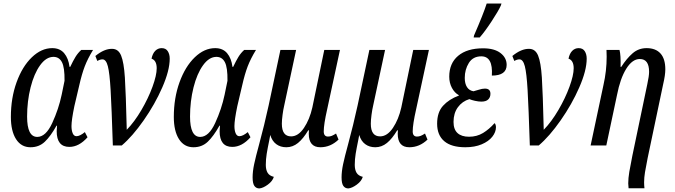

<svg xmlns="http://www.w3.org/2000/svg" viewBox="-20 -816 3785 1077"><path d="M41 -160Q41 -266 73 -354.5Q105 -443 158.5 -494.5Q212 -546 273 -546Q316 -546 340 -517.5Q364 -489 370 -441H374Q390 -475 403.5 -497Q417 -519 436 -536H502Q472 -487 455.5 -444Q439 -401 425 -339L397 -220Q381 -142 381 -109Q381 -84 388 -68Q395 -52 409 -52Q428 -52 456 -75L471 -46Q423 8 369 8Q298 8 298 -80Q298 -89 300 -111H297Q264 -52 231.5 -21Q199 10 151 10Q99 10 70 -35.5Q41 -81 41 -160ZM326 -285 342 -363Q343 -437 327.5 -467Q312 -497 280 -497Q239 -497 205 -450Q171 -403 151.5 -325.5Q132 -248 132 -162Q132 -48 189 -48Q237 -48 273 -126Q309 -204 326 -285Z M555 -483Q541 -483 526 -474L515 -502Q565 -543 609 -542Q644 -542 659.5 -504Q675 -466 680.5 -381Q686 -296 691 -88Q734 -132 773 -198.5Q812 -265 835.5 -329.5Q859 -394 859 -433Q859 -477 830 -487Q836 -516 851 -531Q866 -546 887 -546Q910 -546 921 -529Q932 -512 932 -487Q932 -421 890.5 -326Q849 -231 786 -141Q723 -51 663 0H613Q606 -216 600.5 -311Q595 -406 585 -444.5Q575 -483 555 -483Z M955 -160Q955 -266 987 -354.5Q1019 -443 1072.5 -494.5Q1126 -546 1187 -546Q1230 -546 1254 -517.5Q1278 -489 1284 -441H1288Q1304 -475 1317.5 -497Q1331 -519 1350 -536H1416Q1386 -487 1369.5 -444Q1353 -401 1339 -339L1311 -220Q1295 -142 1295 -109Q1295 -84 1302 -68Q1309 -52 1323 -52Q1342 -52 1370 -75L1385 -46Q1337 8 1283 8Q1212 8 1212 -80Q1212 -89 1214 -111H1211Q1178 -52 1145.5 -21Q1113 10 1065 10Q1013 10 984 -35.5Q955 -81 955 -160ZM1240 -285 1256 -363Q1257 -437 1241.5 -467Q1226 -497 1194 -497Q1153 -497 1119 -450Q1085 -403 1065.5 -325.5Q1046 -248 1046 -162Q1046 -48 1103 -48Q1151 -48 1187 -126Q1223 -204 1240 -285Z M1397 179Q1397 146 1405.5 105.5Q1414 65 1434 -8Q1462 -111 1487 -225L1553 -536H1641L1574 -223Q1569 -202 1565 -172Q1561 -142 1561 -122Q1561 -51 1613 -51Q1653 -51 1685 -98.5Q1717 -146 1732 -213L1799 -536H1887L1815 -202Q1796 -118 1796 -79Q1796 -50 1820 -50Q1831 -50 1841 -54Q1851 -58 1865 -67L1879 -33Q1834 10 1777 10Q1712 10 1712 -66Q1712 -78 1713 -85H1709Q1681 -38 1651.5 -14Q1622 10 1586 10Q1553 10 1529.5 -7.5Q1506 -25 1496 -59Q1492 -41 1491 -32Q1481 16 1476 47Q1471 78 1471 109Q1471 136 1481 153Q1491 170 1516 176Q1509 200 1482.5 219.5Q1456 239 1435 241Q1417 241 1407 227Q1397 213 1397 179Z M1896 179Q1896 146 1904.5 105.5Q1913 65 1933 -8Q1961 -111 1986 -225L2052 -536H2140L2073 -223Q2068 -202 2064 -172Q2060 -142 2060 -122Q2060 -51 2112 -51Q2152 -51 2184 -98.5Q2216 -146 2231 -213L2298 -536H2386L2314 -202Q2295 -118 2295 -79Q2295 -50 2319 -50Q2330 -50 2340 -54Q2350 -58 2364 -67L2378 -33Q2333 10 2276 10Q2211 10 2211 -66Q2211 -78 2212 -85H2208Q2180 -38 2150.5 -14Q2121 10 2085 10Q2052 10 2028.5 -7.5Q2005 -25 1995 -59Q1991 -41 1990 -32Q1980 16 1975 47Q1970 78 1970 109Q1970 136 1980 153Q1990 170 2015 176Q2008 200 1981.5 219.5Q1955 239 1934 241Q1916 241 1906 227Q1896 213 1896 179Z M2432 -122Q2432 -186 2465 -222.5Q2498 -259 2554 -280V-282Q2530 -295 2515 -323Q2500 -351 2500 -386Q2500 -461 2550 -503Q2600 -545 2690 -545Q2753 -545 2787.5 -518.5Q2822 -492 2822 -452Q2822 -392 2739 -392Q2746 -500 2680 -500Q2633 -500 2610 -463Q2587 -426 2587 -379Q2587 -347 2599.5 -327.5Q2612 -308 2636 -304Q2645 -306 2665 -312.5Q2685 -319 2700 -319Q2731 -319 2731 -290Q2731 -270 2718.5 -258Q2706 -246 2680 -246Q2664 -246 2644 -250.5Q2624 -255 2613 -260Q2573 -248 2548.5 -214.5Q2524 -181 2524 -132Q2524 -90 2546.5 -69.5Q2569 -49 2611 -49Q2655 -49 2689.5 -70Q2724 -91 2754 -125Q2757 -124 2759.5 -117Q2762 -110 2762 -103Q2762 -75 2741.5 -49Q2721 -23 2682 -6.5Q2643 10 2590 10Q2512 10 2472 -24Q2432 -58 2432 -122ZM2639 -617Q2692 -739 2710 -796H2793L2789 -784Q2776 -755 2738 -697Q2700 -639 2671 -606H2637Z M2894 -483Q2880 -483 2865 -474L2854 -502Q2904 -543 2948 -542Q2983 -542 2998.5 -504Q3014 -466 3019.5 -381Q3025 -296 3030 -88Q3073 -132 3112 -198.5Q3151 -265 3174.5 -329.5Q3198 -394 3198 -433Q3198 -477 3169 -487Q3175 -516 3190 -531Q3205 -546 3226 -546Q3249 -546 3260 -529Q3271 -512 3271 -487Q3271 -421 3229.5 -326Q3188 -231 3125 -141Q3062 -51 3002 0H2952Q2945 -216 2939.5 -311Q2934 -406 2924 -444.5Q2914 -483 2894 -483Z M3504 213Q3504 184 3510 148Q3516 112 3527 58L3611 -344Q3621 -390 3621 -413Q3621 -485 3569 -485Q3527 -485 3493 -430.5Q3459 -376 3441 -283L3381 0H3293L3365 -339Q3383 -418 3383 -498Q3383 -524 3382 -536H3455Q3463 -506 3461 -441H3465Q3495 -488 3528.5 -517Q3562 -546 3607 -546Q3658 -546 3685 -516Q3712 -486 3712 -427Q3712 -395 3700 -344L3613 70Q3603 120 3598 150Q3593 180 3593 207Q3593 222 3595 240H3506Q3504 224 3504 213Z"/></svg>

Font: Noto Serif Cond
Style: Italic
Weight: 400
Width: 3
Italic angle: -12°
Designer: Monotype Design Team
Foundry: Monotype Imaging Inc.
Version: Version 1.001